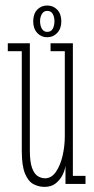

<svg xmlns="http://www.w3.org/2000/svg" viewBox="-20 -684 349 714"><path d="M145.5 11Q124 11 104.5 0.8Q85 -9.5 73 -38.5Q61 -67.5 61 -123.5V-493.5H9V-523H91V-125.5Q91 -82 99.2 -59.5Q107.5 -37 120.5 -29Q133.5 -21 147.5 -21Q171.5 -21 188 -45Q204.5 -69 212.8 -105Q221 -141 221 -177.5V-493.5H168V-523H251V-30H298V0H223.5V-67.5Q221.5 -51.5 212.5 -33.2Q203.5 -15 187 -2Q170.5 11 145.5 11ZM155.5 -545.5Q133 -545.5 118.2 -561.8Q103.5 -578 103.5 -604.5Q103.5 -632 118.2 -647.8Q133 -663.5 155.5 -663.5Q178 -663.5 193 -647.8Q208 -632 208 -604.5Q208 -578 193 -561.8Q178 -545.5 155.5 -545.5ZM155.5 -565.5Q170 -565.5 176.2 -577Q182.5 -588.5 182.5 -605.5Q182.5 -620.5 176.2 -632Q170 -643.5 155.5 -643.5Q142.5 -643.5 135.8 -632Q129 -620.5 129 -605.5Q129 -588.5 135.8 -577Q142.5 -565.5 155.5 -565.5Z"/></svg>

Font: Imbue 10pt Thin
Style: Regular
Weight: 100
Designer: Tyler Finck
Foundry: Etcetera Type Company
Version: Version 1.102; ttfautohint (v1.8.3)